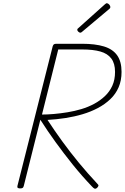

<svg xmlns="http://www.w3.org/2000/svg" viewBox="-20 -1144 767 1180"><path d="M103 14Q94 14 89.5 10.5Q85 7 87 -1L304 -860Q307 -868 311 -871.5Q315 -875 328 -875H484Q565 -875 619 -858.5Q673 -842 700 -804Q727 -766 727 -702Q727 -649 709 -607.5Q691 -566 658 -534.5Q625 -503 581.5 -480Q538 -457 487.5 -442Q437 -427 382 -418.5Q327 -410 272 -407Q315 -341 363 -275Q411 -209 464.5 -144Q518 -79 578 -15Q586 -8 585 -2.5Q584 3 576 11Q567 18 560.5 15Q554 12 545 2Q482 -64 427 -132.5Q372 -201 322 -270Q272 -339 228 -408L126 -1Q124 7 119.5 10.5Q115 14 103 14ZM238 -440Q271 -440 311.5 -443.5Q352 -447 395 -454Q438 -461 480 -473.5Q522 -486 559 -506Q596 -526 625 -553.5Q654 -581 670.5 -617.5Q687 -654 687 -702Q687 -754 664 -784.5Q641 -815 596.5 -827.5Q552 -840 485 -840H338ZM474 -943Q468 -943 461.5 -949Q455 -955 455 -960Q455 -962 455.5 -964.5Q456 -967 460 -970L623 -1116Q628 -1119 630 -1121.5Q632 -1124 636 -1124Q641 -1124 646 -1120.5Q651 -1117 654.5 -1111.5Q658 -1106 658 -1101Q658 -1099 657.5 -1096.5Q657 -1094 654 -1091L485 -949Q481 -946 479 -944.5Q477 -943 474 -943Z"/></svg>

Font: Playwrite IS Thin
Style: Regular
Weight: 250
Designer: Veronika Burian, José Scaglione
Foundry: TypeTogether
Version: Version 1.002